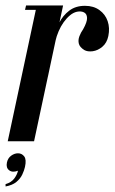

<svg xmlns="http://www.w3.org/2000/svg" viewBox="-55 -515 420 700"><path d="M10.5 107.4Q-9.3 115.1 -21.5 105.9Q-33.7 96.7 -29.8 77.7Q-26.5 61.5 -14.4 52.7Q-2.3 43.9 10.6 43.9Q24.6 43.9 33.3 55.2Q42 66.6 36.1 93.4Q33.3 106.3 26.2 121.4Q19 136.6 4.5 148.5Q-10.1 160.4 -34.6 164.8L-34.8 156.4Q-13.2 149.9 -2.6 135.3Q7.9 120.7 10.5 107.4ZM112.2 -240.5 140 -373.2Q146.5 -403.8 160.4 -431.1Q174.2 -458.5 197.4 -476.1Q220.5 -493.8 254.8 -493.8Q286.2 -493.8 307.6 -478.2Q329 -462.8 337.5 -437.9Q346 -413 340 -383.8Q334.8 -358.5 318.2 -344.6Q301.8 -330.8 283 -328.2Q264.2 -325.8 252.5 -332.5Q235.5 -343 232.4 -356Q229.2 -369 234.5 -382.9Q239.8 -396.8 248 -408.2Q263 -435 262.4 -449.8Q261.8 -464.5 251.2 -469.9Q240.8 -475.2 225.5 -472.2Q212.2 -469.2 200.1 -459.1Q188 -449 177.2 -434.1Q166.5 -419.2 158.8 -401.1Q151 -383 147 -365L119.8 -236.2ZM-26.8 0 79 -495H175L69.2 0ZM36.2 -479 40 -495H89L95.2 -479Z"/></svg>

Font: Emberly Black
Style: Italic
Weight: 900
Italic angle: -12°
Designer: Rajesh Rajput
Foundry: Rajesh Rajput
Version: Version 1.000